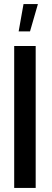

<svg xmlns="http://www.w3.org/2000/svg" viewBox="-20 -927 257 947"><path d="M156 0H50V-700H156ZM72 -772H128L167 -907H96Z"/></svg>

Font: Kulim Park SemiBold
Style: Regular
Weight: 600
Designer: Noponies / Dale Sattler
Foundry: Noponies
Version: Version 1.000; ttfautohint (v1.8.3)